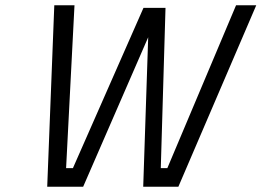

<svg xmlns="http://www.w3.org/2000/svg" viewBox="-20 -712 997 732"><path d="M187 -692H264L232 -71H258L527 -682H611L593 -71H618L880 -692H957L660 0H526L545 -570L297 0H160Z"/></svg>

Font: Cairo
Style: Italic
Weight: 400
Italic angle: -13°
Designer: Mohamed Gaber, Accademia di Belle Arti di Urbino and others
Foundry: Kief Type Foundry, Accademia di Belle Arti di Urbino and others
Version: Version 3.011